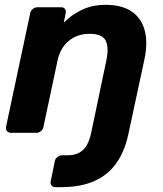

<svg xmlns="http://www.w3.org/2000/svg" viewBox="-20 -550 673 795"><path d="M210 225Q199 225 193.5 218Q188 211 190 200L207 117Q209 107 218 100Q227 93 237 93H259Q290 93 309.5 81.5Q329 70 340.5 49Q352 28 358 -2L420 -298Q432 -354 417.5 -382Q403 -410 351 -410Q300 -410 264.5 -380.5Q229 -351 218 -298L160 -25Q158 -14 149.5 -7Q141 0 131 0H25Q15 0 9 -7Q3 -14 5 -25L105 -495Q107 -506 116 -513Q125 -520 135 -520H233Q244 -520 249 -513Q254 -506 252 -495L244 -456Q275 -488 318.5 -509Q362 -530 417 -530Q483 -530 523.5 -503.5Q564 -477 578.5 -426.5Q593 -376 578 -304L512 3Q497 75 462.5 124.5Q428 174 371 199.5Q314 225 231 225Z"/></svg>

Font: Rubik SemiBold
Style: Italic
Weight: 600
Italic angle: -12°
Designer: Hubert and Fischer
Foundry: Hubert and Fischer
Version: Version 2.300;gftools[0.9.30]